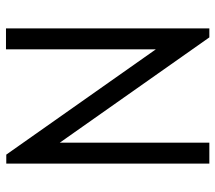

<svg xmlns="http://www.w3.org/2000/svg" viewBox="-59 -661 720 642"><g transform="rotate(90 301.0 -340.0)"><path d="M75 -680H105L457 -180V-680H527V-1H497L145 -501V0H75Z"/></g></svg>

Font: Teachers[wght]
Style: Regular
Weight: 400
Designer: Alfredo Marco Pradil & Chank Diesel
Version: Version 1.000;Glyphs 3.1.2 (3151)